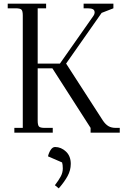

<svg xmlns="http://www.w3.org/2000/svg" viewBox="-20 -722 691 1045"><path d="M22 -676.8V-702.1H231V-676.8H185.1V-376H306.2L488.8 -636.2Q495.1 -645.5 495.1 -653.8Q495.1 -666.5 486.1 -671.6Q477.1 -676.8 457 -676.8H435.1V-702.1H597.2V-676.8L533.2 -651.9L339.8 -376L540 -65.9Q554.2 -44.9 570.3 -35.4Q586.4 -25.9 610.8 -25.9H631.8V0H473.1V-25.9L265.1 -350.1H185.1V-65.9Q185.1 -41 192.1 -33.4Q199.2 -25.9 224.1 -25.9H267.1V0H58.1V-25.9H104V-637.2Q104 -662.1 96.9 -669.4Q89.8 -676.8 64.9 -676.8ZM241.2 128.9Q245.6 109.4 255.9 93.8Q266.1 78.1 279.8 78.1Q312.5 78.1 338.9 102.8Q365.2 127.4 365.2 169.9Q365.2 204.6 347.7 236.6Q330.1 268.6 299.8 303.2L278.8 286.1Q299.8 258.8 310.8 238Q321.8 217.3 321.8 194.8Q321.8 173.8 317.9 162.1Z"/></svg>

Font: Dihjauti S
Style: Regular
Weight: 400
Designer: T. Christopher White
Version: Version 3.0.0